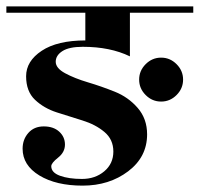

<svg xmlns="http://www.w3.org/2000/svg" viewBox="-40 -580 627 603"><path d="M567 -560V-540H368V-403Q306 -433 220 -433Q177 -433 156 -419.5Q135 -406 135 -386Q135 -366 164.5 -350Q194 -334 236 -321.5Q278 -309 320.5 -292Q363 -275 392.5 -241Q422 -207 422 -158Q422 -87 362.5 -42Q303 3 219.5 3Q136 3 83.5 -29Q31 -61 31 -113Q31 -142 49 -162.5Q67 -183 97.5 -183Q128 -183 146 -166.5Q164 -150 164 -126Q164 -102 142.5 -85Q121 -68 121 -58Q121 -38 148.5 -28Q176 -18 217.5 -18Q259 -18 287.5 -42Q316 -66 316 -104Q316 -142 288 -165.5Q260 -189 219.5 -201.5Q179 -214 138.5 -227Q98 -240 70 -266.5Q42 -293 42 -340.5Q42 -388 91 -420.5Q140 -453 228 -453V-540H-20V-560ZM417.5 -378.5Q438 -399 466 -399Q494 -399 514.5 -378.5Q535 -358 535 -330Q535 -302 514.5 -281.5Q494 -261 466 -261Q438 -261 417.5 -281.5Q397 -302 397 -330Q397 -358 417.5 -378.5Z"/></svg>

Font: Rozha One
Style: Regular
Weight: 400
Designer: Tim Donaldson, Indian Type Foundry
Foundry: Indian Type Foundry
Version: Version 1.301;PS 1.0;hotconv 1.0.78;makeotf.lib2.5.61930; tt